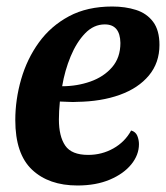

<svg xmlns="http://www.w3.org/2000/svg" viewBox="-20 -550 510 590"><path d="M218 20Q130 20 78.5 -28.5Q27 -77 27 -181Q27 -244 45 -306.5Q63 -369 99.5 -419.5Q136 -470 192 -500Q248 -530 325 -530Q365 -530 398 -519.5Q431 -509 450.5 -483Q470 -457 470 -412Q470 -357 437.5 -318Q405 -279 348 -258.5Q291 -238 217 -237Q205 -236 190 -237Q175 -238 164 -238Q161 -208 161 -183Q161 -131 180.5 -102.5Q200 -74 251 -74Q293 -74 328.5 -94Q364 -114 383 -149Q397 -145 402 -132.5Q407 -120 407 -107Q407 -74 383.5 -45Q360 -16 317.5 2Q275 20 218 20ZM171 -285Q217 -285 258 -299.5Q299 -314 324.5 -343.5Q350 -373 350 -418Q349 -475 302 -475Q268 -475 241.5 -447.5Q215 -420 197 -376.5Q179 -333 171 -285Z"/></svg>

Font: Sansita Swashed Medium
Style: Regular
Weight: 500
Designer: Pablo Cosgaya
Foundry: Omnibus-Type
Version: Version 1.003; ttfautohint (v1.8.3)